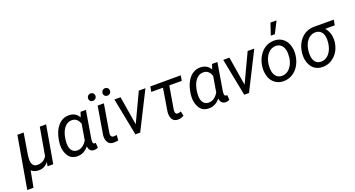

<svg xmlns="http://www.w3.org/2000/svg" viewBox="-68 -1557 4692 2540"><g transform="rotate(-20 2277.5 -287.5)"><path d="M113.8 -528.3 -13.2 203.1H74.7L118.2 -26.4C144 -2 179.2 10.3 223.1 10.3C224.1 10.3 224.6 10.3 225.6 10.3C277.3 10.3 320.8 -11.7 356.4 -56.2L347.2 0H426.3L518.1 -528.3H429.2L361.3 -137.2C331.1 -87.9 287.6 -63.5 231 -63.5C229 -63.5 226.6 -63.5 224.6 -63.5C177.2 -64.5 151.9 -94.7 148.4 -154.3C148.4 -158.7 147.9 -163.1 147.9 -168C147.9 -184.1 149.4 -202.6 151.9 -223.6L202.1 -528.3Z M1002.9 -528.3 980 -459C951.2 -510.3 905.8 -536.6 843.3 -538.6C841.3 -538.6 839.4 -538.6 837.4 -538.6C779.8 -538.6 730.5 -515.6 689 -469.7C647.9 -423.8 620.1 -360.4 606 -279.3L600.6 -242.7C599.1 -227.5 598.1 -212.9 598.1 -198.7C598.1 -143.6 611.3 -95.2 638.2 -53.7C664.6 -12.2 706.1 9.3 763.2 10.3C764.6 10.3 766.1 10.3 767.6 10.3C828.1 10.3 880.4 -16.6 924.3 -70.3C929.7 -18.6 955.1 7.8 1000.5 9.3C1001 9.3 1001.5 9.3 1002.4 9.3C1021.5 9.3 1039.6 4.4 1056.2 -5.9L1051.3 -73.7L1043.5 -72.3H1035.2C1021.5 -72.8 1013.7 -82.5 1012.2 -100.6C1011.7 -103.5 1011.7 -107.4 1011.7 -111.8C1011.7 -120.1 1012.2 -130.4 1014.2 -143.1L1078.6 -528.3ZM690.4 -251C698.7 -317.4 717.8 -369.6 746.6 -407.2C775.9 -445.3 811.5 -463.9 855 -463.9C856.4 -463.9 858.4 -463.9 860.4 -463.9C910.6 -461.4 944.8 -431.2 962.9 -373L925.8 -153.8C888.2 -92.8 843.3 -62.5 791 -62.5C790 -62.5 789.6 -62.5 788.6 -62.5C722.2 -64 687 -114.7 687 -194.3C687 -196.8 687 -198.7 687 -201.2L689.5 -240.7Z M1156.7 -658.7C1156.7 -627.9 1177.7 -607.9 1207 -607.9C1207.5 -607.9 1208 -607.9 1208.5 -607.9C1239.3 -609.4 1260.7 -630.9 1260.7 -660.6C1260.7 -661.1 1260.7 -661.6 1260.7 -662.1C1260.7 -691.4 1239.3 -711.9 1210.4 -711.9C1210 -711.9 1209.5 -711.9 1209 -711.9C1177.7 -710.4 1157.2 -688.5 1156.7 -658.7ZM1360.4 -657.7C1360.4 -657.2 1360.4 -656.7 1360.4 -656.2C1360.4 -627 1381.8 -606.9 1410.6 -606.9C1411.1 -606.9 1411.6 -606.9 1412.1 -606.9C1442.9 -608.4 1464.4 -628.9 1464.4 -659.7C1464.4 -660.2 1464.4 -660.6 1464.4 -661.1C1464.4 -690.9 1443.4 -711.4 1413.6 -711.4C1413.1 -711.4 1412.6 -711.4 1412.1 -711.4C1381.3 -710 1360.8 -687.5 1360.4 -657.7ZM1243.7 -528.3 1177.7 -134.8C1177.2 -127 1176.8 -119.6 1176.8 -112.3C1176.8 -79.6 1184.6 -52.2 1200.7 -29.8C1216.8 -7.3 1242.2 4.4 1277.3 4.9C1279.3 4.9 1281.2 4.9 1283.2 4.9C1301.8 4.9 1321.3 2.4 1342.3 -2.9L1348.1 -77.1C1331.1 -73.7 1317.4 -72.3 1306.2 -72.3C1280.3 -73.2 1266.6 -85.9 1264.6 -109.9C1264.2 -112.8 1264.2 -115.7 1264.2 -118.7C1264.2 -123.5 1264.6 -128.4 1265.1 -133.3L1331.5 -528.3Z M1566.4 -528.3H1479.5L1583 0H1650.4L1916.5 -528.3H1823.2L1632.8 -123.5Z M2414.1 -528.3H1985.4L1972.2 -455.1H2136.7L2084.5 -136.2C2083.5 -126.5 2083 -117.7 2083 -108.9C2083 -74.7 2090.8 -46.4 2106 -24.4C2121.1 -2.4 2146 8.8 2181.2 9.3C2181.6 9.3 2182.1 9.3 2183.1 9.3C2212.4 9.3 2239.7 1.5 2265.1 -14.6L2250.5 -79.1C2231.4 -71.8 2216.3 -67.9 2205.6 -67.9C2182.1 -67.9 2170.4 -81.5 2170.4 -108.9L2170.9 -130.9L2225.6 -455.1H2401.4Z M2854 -528.3 2831.1 -459C2802.2 -510.3 2756.8 -536.6 2694.3 -538.6C2692.4 -538.6 2690.4 -538.6 2688.5 -538.6C2630.9 -538.6 2581.5 -515.6 2540 -469.7C2499 -423.8 2471.2 -360.4 2457 -279.3L2451.7 -242.7C2450.2 -227.5 2449.2 -212.9 2449.2 -198.7C2449.2 -143.6 2462.4 -95.2 2489.3 -53.7C2515.6 -12.2 2557.1 9.3 2614.3 10.3C2615.7 10.3 2617.2 10.3 2618.7 10.3C2679.2 10.3 2731.4 -16.6 2775.4 -70.3C2780.8 -18.6 2806.2 7.8 2851.6 9.3C2852.1 9.3 2852.5 9.3 2853.5 9.3C2872.6 9.3 2890.6 4.4 2907.2 -5.9L2902.3 -73.7L2894.5 -72.3H2886.2C2872.6 -72.8 2864.7 -82.5 2863.3 -100.6C2862.8 -103.5 2862.8 -107.4 2862.8 -111.8C2862.8 -120.1 2863.3 -130.4 2865.2 -143.1L2929.7 -528.3ZM2541.5 -251C2549.8 -317.4 2568.8 -369.6 2597.7 -407.2C2627 -445.3 2662.6 -463.9 2706.1 -463.9C2707.5 -463.9 2709.5 -463.9 2711.4 -463.9C2761.7 -461.4 2795.9 -431.2 2814 -373L2776.9 -153.8C2739.3 -92.8 2694.3 -62.5 2642.1 -62.5C2641.1 -62.5 2640.6 -62.5 2639.6 -62.5C2573.2 -64 2538.1 -114.7 2538.1 -194.3C2538.1 -196.8 2538.1 -198.7 2538.1 -201.2L2540.5 -240.7Z M3098.6 -528.3H3011.7L3115.2 0H3182.6L3448.7 -528.3H3355.5L3165 -123.5Z M3712.9 -613.8H3769.5L3853.5 -778.3H3767.6ZM3733.9 -538.1C3731.4 -538.1 3729 -538.1 3726.6 -538.1C3682.6 -538.1 3641.6 -526.4 3603.5 -503.4C3565.9 -480 3534.7 -446.3 3509.8 -402.8C3484.9 -359.4 3470.2 -310.1 3465.3 -255.4C3464.4 -244.6 3463.9 -233.9 3463.9 -223.1C3463.9 -187 3470.2 -151.4 3483.4 -115.2C3496.6 -79.6 3519 -49.8 3550.8 -26.4C3582.5 -2.9 3620.1 9.3 3664.1 9.8C3666.5 9.8 3668.9 9.8 3671.4 9.8C3714.8 9.8 3755.4 -1.5 3793 -23.9C3830.6 -46.4 3861.8 -78.6 3886.2 -120.1C3910.6 -161.6 3925.8 -208 3932.1 -259.3L3933.1 -270C3934.1 -281.7 3935.1 -293.5 3935.1 -305.2C3935.1 -340.3 3928.2 -376.5 3915 -412.6C3901.9 -448.7 3879.4 -478.5 3847.7 -502C3815.9 -525.4 3778.3 -537.6 3733.9 -538.1ZM3555.2 -266.1C3562.5 -325.7 3582 -373.5 3613.8 -410.2C3645 -446.3 3683.1 -464.4 3727.1 -464.4C3728 -464.4 3729.5 -464.4 3730.5 -464.4C3796.4 -461.9 3837.4 -413.6 3845.2 -335C3845.7 -327.1 3846.2 -318.4 3846.2 -309.1C3846.2 -294.4 3845.2 -277.8 3843.8 -259.3C3838.9 -221.2 3828.1 -186.5 3811 -155.3C3777.3 -92.8 3727.1 -63.5 3672.9 -63.5C3670.9 -63.5 3669.4 -63.5 3667.5 -63.5C3601.6 -65.4 3560.5 -114.3 3554.2 -190.9C3553.2 -202.1 3552.7 -212.9 3552.7 -223.6C3552.7 -234.4 3553.2 -244.6 3554.2 -254.9Z M4567.9 -528.3 4292 -528.8C4220.7 -528.8 4160.6 -504.4 4112.3 -456.1C4064 -407.7 4034.2 -343.8 4023.9 -264.6L4022.9 -256.8C4021.5 -244.1 4021 -231.4 4021 -218.8C4021 -210 4021.5 -200.7 4022 -191.9C4024.9 -153.3 4034.7 -118.7 4051.3 -87.4C4084.5 -24.9 4142.1 9.3 4213.9 9.8C4216.3 9.8 4219.2 9.8 4221.7 9.8C4285.2 9.8 4341.3 -13.7 4390.6 -60.5C4439.9 -107.9 4469.2 -169.9 4479 -247.6L4479.5 -252.4C4480.5 -263.2 4481 -273.9 4481 -284.2C4481 -348.6 4460.9 -404.8 4420.4 -452.1L4554.7 -453.6ZM4109.4 -212.9C4109.4 -256.3 4116.7 -297.4 4130.9 -335.4C4159.7 -411.1 4215.3 -454.1 4280.8 -454.1C4282.2 -454.1 4283.7 -454.1 4285.2 -454.1C4349.6 -452.1 4389.2 -405.8 4395 -333C4395.5 -326.2 4396 -318.4 4396 -310.1C4396 -295.4 4395 -278.8 4393.1 -259.8C4384.8 -199.7 4365.2 -151.9 4334.5 -116.2C4303.7 -80.6 4266.6 -63 4224.1 -63C4222.2 -63 4220.2 -63 4218.3 -63C4147.9 -65.4 4109.4 -119.6 4109.4 -212.9Z"/></g></svg>

Font: Roboto
Style: Italic
Weight: 400
Italic angle: -12°
Designer: Google
Version: Version 2.137; 2017